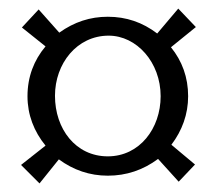

<svg xmlns="http://www.w3.org/2000/svg" viewBox="-20 -528 505 447"><path d="M108 -305C108 -380 159 -445 233 -445C298 -445 354 -383 354 -304C354 -229 305 -164 231 -164C156 -164 108 -228 108 -305ZM231 -119C274 -119 313 -132 348 -158L396 -105L434 -145L379 -191C404 -224 418 -262 418 -304C418 -348 404 -386 378 -418L436 -465L395 -508L346 -450C312 -476 274 -489 231 -489C190 -489 153 -477 118 -452L70 -506L31 -464L86 -420C59 -388 44 -349 44 -304C44 -261 59 -222 86 -189L29 -144L72 -101L117 -157C151 -132 189 -119 231 -119Z"/></svg>

Font: Libertinus Serif
Style: Regular
Weight: 400
Designer: Philipp H. Poll
Foundry: Khaled Hosny
Version: Version 6.2